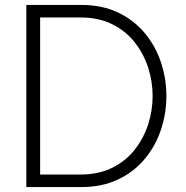

<svg xmlns="http://www.w3.org/2000/svg" viewBox="-20 -760 755 780"><path d="M87 0V-740H309Q396 -740 461 -708.5Q526 -677 569.5 -624Q613 -571 634.5 -505Q656 -439 656 -370Q656 -301 634.5 -235Q613 -169 569.5 -116Q526 -63 461 -31.5Q396 0 309 0ZM307 -689H143V-51H307Q380 -51 435 -78Q490 -105 526.5 -151Q563 -197 581.5 -253.5Q600 -310 600 -370Q600 -430 581.5 -486.5Q563 -543 526.5 -589Q490 -635 435 -662Q380 -689 307 -689Z"/></svg>

Font: Be Vietnam Pro ExtraLight
Style: Regular
Weight: 200
Designer: Lam Bao, Tony Le, Vietanh Nguyen
Foundry: Yellow Type Foundry
Version: Version 1.002; ttfautohint (v1.8.3)